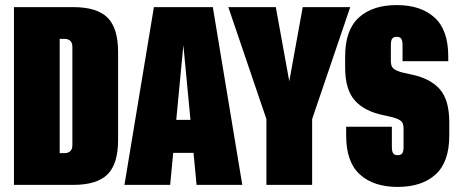

<svg xmlns="http://www.w3.org/2000/svg" viewBox="-20 -728 1799 756"><path d="M445 -523V-177Q445 -83 403.5 -41.5Q362 0 268 0H35V-700H268Q362 -700 403.5 -658.5Q445 -617 445 -523ZM265 -543Q265 -575 233 -575H215V-125H233Q265 -125 265 -157Z M742 -126H662L650 0H470L586 -700H818L934 0H754ZM730 -256 702 -550 674 -256Z M1172 -700H1359L1209 -259V0H1029V-259L879 -700H1066L1119 -408Z M1343 -194V-229H1523V-150Q1523 -132 1528 -124.5Q1533 -117 1546 -117Q1559 -117 1564 -124.5Q1569 -132 1569 -150V-220Q1569 -237 1564 -245.5Q1559 -254 1543 -260.5Q1527 -267 1492 -274Q1416 -289 1377.5 -332Q1339 -375 1339 -462V-506Q1339 -610 1393 -659Q1447 -708 1542 -708Q1637 -708 1691 -659Q1745 -610 1745 -506V-487H1565V-550Q1565 -568 1560 -575.5Q1555 -583 1542 -583Q1529 -583 1524 -575.5Q1519 -568 1519 -550V-489Q1519 -472 1524.5 -463.5Q1530 -455 1546 -448.5Q1562 -442 1598 -435Q1673 -420 1711 -377.5Q1749 -335 1749 -247V-194Q1749 -90 1695 -41Q1641 8 1546 8Q1451 8 1397 -41Q1343 -90 1343 -194Z"/></svg>

Font: FFF_AZADLIQ Black
Style: Regular
Weight: 900
Designer: bBox Type GmbH
Foundry: bBox Type GmbH
Version: Version 1.001